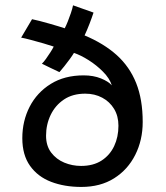

<svg xmlns="http://www.w3.org/2000/svg" viewBox="-20 -712 640 740"><path d="M293.5 8.5Q228.5 8.5 177 -11.2Q125.5 -31 95.8 -72.8Q66 -114.5 66 -179.5Q66 -245.5 94.2 -300.5Q122.5 -355.5 175.5 -388.5Q228.5 -421.5 302.5 -421.5Q340 -421.5 369 -409.8Q398 -398 411 -383Q402.5 -410 377.2 -435.5Q352 -461 321.5 -480.2Q291 -499.5 265 -508Q259 -498 248.8 -484Q238.5 -470 227.8 -456.5Q217 -443 209 -434Q192 -442 172.8 -451.2Q153.5 -460.5 141.5 -466.5Q148.5 -473 157.2 -485.2Q166 -497.5 174.5 -510.8Q183 -524 187 -532.5Q172 -537.5 147.5 -544.8Q123 -552 99.2 -558.2Q75.5 -564.5 61.5 -567L103.5 -638Q114.5 -636 132.8 -631.2Q151 -626.5 170.8 -620.8Q190.5 -615 206.8 -610.2Q223 -605.5 229.5 -603Q235 -613.5 241.2 -629Q247.5 -644.5 253.2 -661.5Q259 -678.5 261.5 -691.5L340.5 -663.5Q334.5 -645 324.8 -619.8Q315 -594.5 306 -575.5Q380 -544.5 429.8 -499.8Q479.5 -455 504.8 -391.8Q530 -328.5 530 -242Q530 -172 501.2 -115Q472.5 -58 419.8 -24.8Q367 8.5 293.5 8.5ZM292.5 -72.5Q339.5 -72.5 371.5 -93.2Q403.5 -114 420 -149Q436.5 -184 436.5 -227.5Q436.5 -264.5 419.8 -292.2Q403 -320 374 -335.5Q345 -351 308.5 -351Q260 -351 226.5 -328.5Q193 -306 175.2 -269Q157.5 -232 157.5 -189Q157.5 -150 177.2 -124Q197 -98 227.8 -85.2Q258.5 -72.5 292.5 -72.5Z"/></svg>

Font: Grandstander Thin
Style: Regular
Weight: 400
Version: Version 1.200